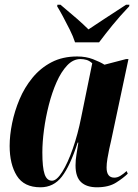

<svg xmlns="http://www.w3.org/2000/svg" viewBox="-20 -786 585 816"><path d="M152 10Q82 10 51.5 -39Q21 -88 21 -166Q21 -211 31.5 -262.5Q42 -314 63 -364Q84 -414 118 -455.5Q152 -497 199 -521.5Q246 -546 308 -546Q345 -546 375 -534.5Q405 -523 424 -511L516 -535H526L452 -187Q449 -175 444.5 -154Q440 -133 436.5 -111.5Q433 -90 433 -74Q433 -31 466 -31Q479 -31 492 -39Q505 -47 518 -59L523 -48Q505 -30 473.5 -10Q442 10 392 10Q348 10 324.5 -12Q301 -34 301 -83Q301 -107 305 -129.5Q309 -152 313 -180H310Q278 -81 243 -35.5Q208 10 152 10ZM201 -18Q221 -18 244.5 -55.5Q268 -93 289.5 -154.5Q311 -216 325 -287L372 -517Q360 -528 347.5 -531.5Q335 -535 322 -535Q291 -535 265.5 -508Q240 -481 220.5 -437Q201 -393 187.5 -340Q174 -287 167 -234.5Q160 -182 160 -138Q160 -74 169.5 -46Q179 -18 201 -18ZM299 -606Q291 -631 276.5 -660Q262 -689 247.5 -716Q233 -743 223 -759L224 -766H237Q279 -731 307 -706.5Q335 -682 356 -661Q385 -680 424 -706Q463 -732 516 -766H530L529 -759Q489 -717 458.5 -679.5Q428 -642 401 -606Z"/></svg>

Font: Noto Serif Display ExtraCondensed ExtraBold
Style: Italic
Weight: 800
Width: 2
Italic angle: -12°
Designer: Monotype Design Team
Foundry: Monotype Imaging Inc.
Version: Version 2.009